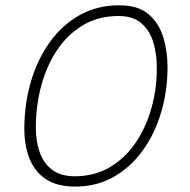

<svg xmlns="http://www.w3.org/2000/svg" viewBox="-20 -680 717 726"><path d="M264.5 25.5Q195.5 25.5 153.2 -2.8Q111 -31 91.5 -80.5Q72 -130 72 -194Q72 -285.5 96.2 -369.2Q120.5 -453 166.8 -518.5Q213 -584 279.8 -622Q346.5 -660 432 -660Q501.5 -660 541 -626.8Q580.5 -593.5 597 -540.2Q613.5 -487 613.5 -426Q613.5 -337 589.5 -255.8Q565.5 -174.5 520 -111.2Q474.5 -48 410 -11.2Q345.5 25.5 264.5 25.5ZM262.5 -13.5Q336 -13.5 393.5 -46.8Q451 -80 491 -137.8Q531 -195.5 552 -269Q573 -342.5 573 -423.5Q573 -474 560 -518.8Q547 -563.5 515.2 -591.5Q483.5 -619.5 428 -619.5Q352.5 -619.5 294.2 -585Q236 -550.5 196 -490.8Q156 -431 135.8 -355.2Q115.5 -279.5 115.5 -197Q115.5 -144.5 130.5 -103Q145.5 -61.5 177.8 -37.5Q210 -13.5 262.5 -13.5Z"/></svg>

Font: Grandstander Thin
Style: Italic
Weight: 100
Italic angle: -15°
Designer: Tyler Finck
Foundry: Etcetera Type Co
Version: Version 1.200